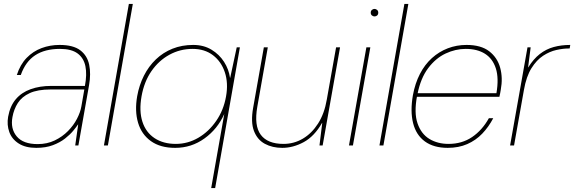

<svg xmlns="http://www.w3.org/2000/svg" viewBox="-20 -735 2901 970"><path d="M163 12Q109 12 74.5 -10Q40 -32 27 -68Q14 -104 21 -145Q31 -200 60 -234Q89 -268 135 -284.5Q181 -301 239 -301H409Q420 -359 411.5 -400.5Q403 -442 372 -465Q341 -488 283 -488Q207 -488 158 -456Q109 -424 85 -356H65Q82 -409 114.5 -442.5Q147 -476 190 -492Q233 -508 281 -508Q350 -508 385.5 -481Q421 -454 430.5 -408Q440 -362 430 -305L376 0H360L375 -106H374Q366 -94 350 -74.5Q334 -55 308.5 -35Q283 -15 247 -1.5Q211 12 163 12ZM170 -7Q218 -7 256.5 -25.5Q295 -44 323.5 -73Q352 -102 369 -135Q386 -168 391 -197L406 -283H236Q170 -283 130 -264.5Q90 -246 70 -214.5Q50 -183 43 -144Q32 -85 64.5 -46Q97 -7 170 -7Z M505 0 631 -715H651L525 0Z M1047 215 1113 -159Q1079 -83 1013 -35.5Q947 12 865 12Q790 12 742.5 -22Q695 -56 677.5 -115Q660 -174 673 -249Q683 -305 707 -352.5Q731 -400 767.5 -435Q804 -470 851.5 -489Q899 -508 956 -508Q1009 -508 1048.5 -484Q1088 -460 1112 -422.5Q1136 -385 1142 -342H1143L1176 -496H1192L1067 215ZM868 -8Q929 -8 982 -39Q1035 -70 1072.5 -124.5Q1110 -179 1122 -248Q1134 -315 1116 -369.5Q1098 -424 1056 -456Q1014 -488 953 -488Q890 -488 836 -458.5Q782 -429 745 -375.5Q708 -322 695 -248Q682 -174 699.5 -120Q717 -66 761 -37Q805 -8 868 -8Z M1406 12Q1356 12 1318 -8.5Q1280 -29 1263 -73.5Q1246 -118 1259 -191L1313 -496H1333L1280 -196Q1263 -100 1297.5 -54Q1332 -8 1412 -8Q1465 -8 1510 -34.5Q1555 -61 1587 -111Q1619 -161 1631 -232L1678 -496H1698L1610 0H1594L1608 -114H1607Q1568 -46 1514.5 -17Q1461 12 1406 12Z M1743 0 1831 -496H1851L1763 0ZM1872 -652Q1865 -652 1859 -657Q1853 -662 1853 -671Q1853 -680 1859 -685Q1865 -690 1872 -690Q1879 -690 1885 -685Q1891 -680 1891 -671Q1891 -662 1885.5 -657Q1880 -652 1872 -652Z M1897 0 2023 -715H2043L1917 0Z M2242 12Q2171 12 2126.5 -20.5Q2082 -53 2067 -113Q2052 -173 2066 -254Q2077 -314 2101.5 -361.5Q2126 -409 2162 -441.5Q2198 -474 2242.5 -491Q2287 -508 2337 -508Q2410 -508 2451.5 -476Q2493 -444 2507 -392.5Q2521 -341 2510 -282Q2509 -272 2507 -264.5Q2505 -257 2503 -246H2076L2079 -264H2488Q2501 -340 2485 -389.5Q2469 -439 2430 -463.5Q2391 -488 2333 -488Q2281 -488 2231 -464.5Q2181 -441 2143 -390.5Q2105 -340 2089 -259L2087 -250Q2071 -165 2089.5 -111.5Q2108 -58 2149.5 -33Q2191 -8 2246 -8Q2314 -8 2365 -42.5Q2416 -77 2450 -138H2472Q2449 -94 2416.5 -60Q2384 -26 2340.5 -7Q2297 12 2242 12Z M2557 0 2645 -496H2661L2648 -395H2649Q2675 -437 2707 -462Q2739 -487 2777.5 -497.5Q2816 -508 2861 -508L2858 -490H2852Q2825 -490 2791 -482.5Q2757 -475 2724 -453.5Q2691 -432 2665 -390.5Q2639 -349 2627 -281L2577 0Z"/></svg>

Font: DM Sans 28pt Thin
Style: Italic
Weight: 250
Italic angle: -10°
Version: Version 4.004;gftools[0.9.30]